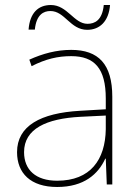

<svg xmlns="http://www.w3.org/2000/svg" viewBox="-20 -736 551 766"><path d="M94 -618H119C125 -678 154 -692 181 -692C239 -692 260 -617 328 -617C378 -617 414 -651 419 -716H394C388 -655 358 -641 329 -641C275 -641 249 -716 183 -716C132 -716 99 -684 94 -618ZM264 -537C205 -537 150 -522 97 -498L106 -472C163 -501 211 -512 264 -512C357 -512 402 -463 402 -343V-300L299 -294C142 -285 48 -234 48 -129C48 -45 102 10 208 10C316 10 372 -42 400 -103H402L406 0H428V-350C428 -480 373 -537 264 -537ZM301 -270 402 -275V-220C400 -99 341 -15 208 -15C123 -15 76 -58 76 -129C76 -222 165 -263 301 -270Z"/></svg>

Font: Noto Sans Lao Thin
Style: Regular
Weight: 100
Designer: Monotype Design Team
Foundry: Monotype Imaging Inc.
Version: Version 2.003